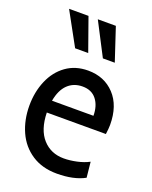

<svg xmlns="http://www.w3.org/2000/svg" viewBox="-141 -822 722 910"><g transform="rotate(20 219.5 -367.0)"><path d="M414 -246H116Q118 -160 159 -114.5Q200 -69 265 -69Q296 -69 330.5 -76.5Q365 -84 391 -98L399 -20Q344 10 259 10Q185 10 132.5 -24.5Q80 -59 53.5 -118Q27 -177 27 -249Q27 -318 51.5 -375.5Q76 -433 122.5 -466.5Q169 -500 233 -500Q315 -500 366.5 -445Q418 -390 418 -293Q418 -276 414 -246ZM329 -307Q329 -357 304.5 -388.5Q280 -420 234 -420Q189 -420 159.5 -391.5Q130 -363 120 -307ZM138 -578 47 -744H145L204 -578ZM278 -578 192 -744H283L338 -578Z"/></g></svg>

Font: Cabin Condensed
Style: Regular
Weight: 400
Width: 3
Version: Version 2.001